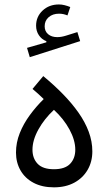

<svg xmlns="http://www.w3.org/2000/svg" viewBox="-20 -823 479 849"><path d="M290.7 -791.9Q278.1 -797 265.6 -800.1Q253.1 -803.3 240.5 -803.3Q197.2 -803.3 168.4 -776.3Q139.6 -749.3 139.6 -709.4Q139.6 -685.6 151.9 -667.3Q164.1 -649 185 -640.8V-635.9L99.5 -611.3L111.7 -570.2L334.5 -641.2L322.2 -681.1L272.3 -665.5Q251.4 -658.8 233 -658.8Q208.3 -658.8 192.9 -671.7Q177.5 -684.7 177.5 -706.8Q177.5 -731.7 195.3 -747.1Q213.1 -762.5 241.1 -762.5Q251 -762.5 260.4 -760.5Q269.7 -758.4 278.3 -754.8ZM218.5 -74.7Q169.4 -74.7 146.5 -98.7Q123.6 -122.7 123.6 -160.9Q123.6 -203.2 149.8 -250.5Q176.1 -297.8 218.5 -337.3Q261.6 -297.5 287.3 -250.3Q312.9 -203.1 312.9 -160.9Q312.9 -122.7 290.1 -98.7Q267.3 -74.7 218.5 -74.7ZM218.5 5.4Q270 5.4 308.2 -15.1Q346.3 -35.7 367.3 -71.7Q388.3 -107.7 388.3 -153.6Q388.3 -197.6 372.3 -240.5Q356.3 -283.4 327.1 -324.9Q297.9 -366.4 258.3 -406.9Q218.8 -447.3 171.3 -486.5L123.8 -429.8Q136.9 -419 148.9 -408Q160.9 -397 173.3 -385Q139.8 -352.1 111.9 -314Q83.9 -275.9 67.3 -234.2Q50.7 -192.6 50.7 -148.4Q50.7 -104.4 70.7 -69.5Q90.7 -34.6 128.5 -14.6Q166.2 5.4 218.5 5.4Z"/></svg>

Font: Estedad VF
Style: Regular
Weight: 100
Designer: Amin Abedi
Version: Version 7.3